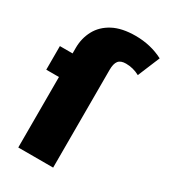

<svg xmlns="http://www.w3.org/2000/svg" viewBox="-190 -854 831 944"><g transform="rotate(30 225.5 -382.0)"><path d="M268 0H70V-400H-2V-534H70V-565Q70 -620 94.5 -665.5Q119 -711 169 -737.5Q219 -764 296 -764Q382 -764 453 -727L401 -602Q364 -622 323 -622Q293 -622 280.5 -606Q268 -590 268 -555Z"/></g></svg>

Font: Trujillo Black
Style: Regular
Weight: 900
Designer: Fira Sans original fonts by bBox Type GmbH, Carrois Corporate GbR, & Edenspiekermann AG / Changes by Cristiano Sobral
Foundry: Fira Sans original fonts by bBox Type GmbH, Carrois Corporate GbR, & Edenspiekermann AG / Changes by Cristiano Sobral
Version: Version 4.301;July 28, 2020;FontCreator 13.0.0.2655 64-bit